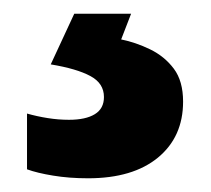

<svg xmlns="http://www.w3.org/2000/svg" viewBox="-20 -20 307 280"><path d="M247 128.2Q247 179.6 210.4 209.8Q173.7 240 108.5 240Q80.7 240 57.4 236.1Q34.1 232.3 19.4 226.9V145.6Q33.8 149.7 49.5 152.2Q65.1 154.7 80.5 154.7Q105 154.7 118.3 146.5Q131.6 138.4 131.6 121.5Q131.6 101.5 111.8 90.9Q92 80.2 54 73.9L88.3 0H171.2L156.7 37.5Q178 41.8 199 52Q220 62.2 233.5 80.2Q247 98.2 247 128.2Z"/></svg>

Font: Noto Sans Oriya
Style: Regular
Weight: 400
Designer: Amélie Bonet and Sol Matas
Foundry: Google LLC
Version: Version 2.006